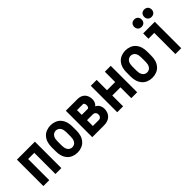

<svg xmlns="http://www.w3.org/2000/svg" viewBox="140 -1736 2721 2721"><g transform="rotate(-45 1500.0 -376.0)"><path d="M70 0V-530H430V0H312V-424H188V0Z M750 8Q706 8 664.5 -8Q623 -24 594.5 -58Q566 -92 554 -134Q542 -176 542 -220V-310Q542 -354 554 -396Q566 -438 594.5 -472Q623 -506 664.5 -522Q706 -538 750 -538Q794 -538 835.5 -522Q877 -506 905.5 -472Q934 -438 946 -396Q958 -354 958 -310V-220Q958 -176 946 -134Q934 -92 905.5 -58Q877 -24 835.5 -8Q794 8 750 8ZM750 -98Q771 -98 790.5 -108.5Q810 -119 821 -138Q832 -157 836 -178Q840 -199 840 -220V-310Q840 -331 836 -352Q832 -373 821 -392Q810 -411 790.5 -421.5Q771 -432 750 -432Q729 -432 709.5 -421.5Q690 -411 679 -392Q668 -373 664 -352Q660 -331 660 -310V-220Q660 -199 664 -178Q668 -157 679 -138Q690 -119 709.5 -108.5Q729 -98 750 -98Z M1050 0V-530H1287Q1316 -530 1344.5 -520Q1373 -510 1394 -488Q1415 -466 1424 -437Q1433 -408 1433 -378Q1433 -351 1422.5 -324.5Q1412 -298 1390 -281L1389 -280Q1397 -275 1405 -270Q1432 -252 1445 -222.5Q1458 -193 1458 -162Q1458 -129 1446.5 -97Q1435 -65 1410 -42Q1385 -19 1352.5 -9.5Q1320 0 1287 0ZM1168 -106H1287Q1301 -106 1314.5 -113.5Q1328 -121 1334 -135Q1340 -149 1340 -163.5Q1340 -178 1334.5 -192.5Q1329 -207 1315.5 -215Q1302 -223 1287 -223H1168ZM1287 -329Q1302 -329 1308.5 -345Q1315 -361 1315 -376.5Q1315 -392 1308.5 -408Q1302 -424 1287 -424H1168V-329Z M1550 0V-530H1668V-323H1832V-530H1950V0H1832V-217H1668V0Z M2250 8Q2206 8 2164.5 -8Q2123 -24 2094.5 -58Q2066 -92 2054 -134Q2042 -176 2042 -220V-310Q2042 -354 2054 -396Q2066 -438 2094.5 -472Q2123 -506 2164.5 -522Q2206 -538 2250 -538Q2294 -538 2335.5 -522Q2377 -506 2405.5 -472Q2434 -438 2446 -396Q2458 -354 2458 -310V-220Q2458 -176 2446 -134Q2434 -92 2405.5 -58Q2377 -24 2335.5 -8Q2294 8 2250 8ZM2250 -98Q2271 -98 2290.5 -108.5Q2310 -119 2321 -138Q2332 -157 2336 -178Q2340 -199 2340 -220V-310Q2340 -331 2336 -352Q2332 -373 2321 -392Q2310 -411 2290.5 -421.5Q2271 -432 2250 -432Q2229 -432 2209.5 -421.5Q2190 -411 2179 -392Q2168 -373 2164 -352Q2160 -331 2160 -310V-220Q2160 -199 2164 -178Q2168 -157 2179 -138Q2190 -119 2209.5 -108.5Q2229 -98 2250 -98Z M2650 -610Q2630 -610 2611.5 -619Q2593 -628 2584 -646.5Q2575 -665 2575 -685Q2575 -705 2584 -723.5Q2593 -742 2611.5 -751Q2630 -760 2650 -760Q2670 -760 2688.5 -751Q2707 -742 2716 -723.5Q2725 -705 2725 -685Q2725 -665 2716 -646.5Q2707 -628 2688.5 -619Q2670 -610 2650 -610ZM2850 -610Q2830 -610 2811.5 -619Q2793 -628 2784 -646.5Q2775 -665 2775 -685Q2775 -705 2784 -723.5Q2793 -742 2811.5 -751Q2830 -760 2850 -760Q2870 -760 2888.5 -751Q2907 -742 2916 -723.5Q2925 -705 2925 -685Q2925 -665 2916 -646.5Q2907 -628 2888.5 -619Q2870 -610 2850 -610ZM2716 0V-424H2599L2600 -530H2833V0Z"/></g></svg>

Font: Iosevka SS01
Style: Bold
Weight: 700
Monospace: yes
Designer: Belleve Invis
Foundry: Belleve Invis
Version: 2.3.3; ttfautohint (v1.8.3)